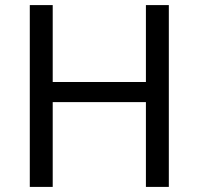

<svg xmlns="http://www.w3.org/2000/svg" viewBox="-20 -734 781 754"><path d="M643 0H553V-333H187V0H97V-714H187V-412H553V-714H643Z"/></svg>

Font: Noto Sans Carian
Style: Regular
Weight: 400
Designer: Monotype Design Team
Foundry: Monotype Imaging Inc.
Version: Version 2.002; ttfautohint (v1.8.4.7-5d5b)